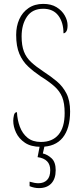

<svg xmlns="http://www.w3.org/2000/svg" viewBox="-20 -744 422 986"><path d="M189 10Q139 10 108 -11Q77 -32 62.5 -63Q48 -94 48 -124Q48 -136 51.5 -152Q55 -168 67 -168Q69 -128 82 -93Q95 -58 121.5 -36.5Q148 -15 190 -15Q249 -15 280.5 -52.5Q312 -90 312 -163Q312 -214 299.5 -245Q287 -276 259.5 -300.5Q232 -325 187 -353Q153 -376 124.5 -402.5Q96 -429 79.5 -467.5Q63 -506 63 -565Q63 -609 79 -645Q95 -681 126.5 -702.5Q158 -724 202 -724Q243 -724 270.5 -707Q298 -690 312.5 -664.5Q327 -639 327 -614Q327 -592 320.5 -582.5Q314 -573 306 -573Q306 -629 279.5 -664Q253 -699 202 -699Q146 -699 118.5 -658.5Q91 -618 91 -557Q91 -510 103 -479Q115 -448 140.5 -424.5Q166 -401 204 -376Q241 -352 271.5 -326.5Q302 -301 321 -264.5Q340 -228 340 -172Q340 -84 302 -37Q264 10 189 10ZM180 222Q156 222 132 212V189Q159 197 177 197Q205 197 221.5 180.5Q238 164 238 130Q238 72 173 63L187 -9H212L200 44Q225 50 245.5 69.5Q266 89 266 130Q266 174 243.5 198Q221 222 180 222Z"/></svg>

Font: Noto Serif Georgian ExtraCondensed Thin
Style: Regular
Weight: 100
Width: 2
Designer: Monotype Design Team, Akaki Razmadze
Foundry: Google LLC
Version: Version 2.003; ttfautohint (v1.8.4.7-5d5b)